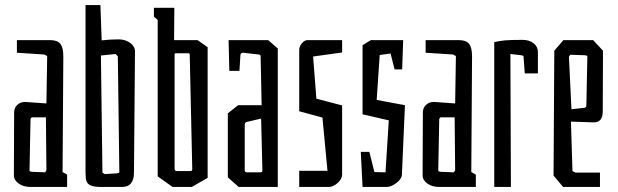

<svg xmlns="http://www.w3.org/2000/svg" viewBox="-20 -741 2450 761"><path d="M35 -47 36 -291Q35 -312 47.5 -324.5Q60 -337 80 -337L164 -331L167 -519L155 -525L47 -532V-582H179Q207 -582 219 -567.5Q231 -553 231 -517L228 -59L246 -49V0H101Q73 0 54 -13.5Q35 -27 35 -47ZM164 -66 162 -276H106L101 -270L97 -66Q97 -63 98.5 -62Q100 -61 106 -60L159 -58Z M319 -56V-721H378L383 -581Q417 -585 449 -585Q477 -585 496 -571Q515 -557 515 -537L511 -56Q511 -30 499.5 -15Q488 0 464 0H381Q354 0 340.5 -5.5Q327 -11 323 -22.5Q319 -34 319 -56ZM444 -54Q450 -55 451.5 -56Q453 -57 453 -60L447 -518L438 -527L380 -521L386 -57L395 -51Z M605 -42V-662L590 -675V-710H671L670 -582H763L803 -554V-36L740 0H664ZM733 -63Q739 -63 740.5 -65Q742 -67 742 -72L732 -524Q732 -528 730.5 -529Q729 -530 723 -530H681Q675 -530 673.5 -529Q672 -528 672 -524V-72Q672 -63 681 -63Z M883 -38V-292L924 -324H1017L1013 -517Q1013 -525 1005 -525L944 -532Q935 -532 933 -524L929 -460H889L886 -582H1043L1081 -549V0H926ZM1011 -58Q1017 -58 1018.5 -60Q1020 -62 1020 -67L1015 -271L959 -258Q950 -256 950 -247V-67Q950 -58 959 -58Z M1166 -64H1278L1258 -275L1166 -300V-543Q1166 -557 1176.5 -569.5Q1187 -582 1199 -582H1336V-533L1221 -517L1234 -350L1336 -323V-49Q1336 -32 1318.5 -16Q1301 0 1283 0H1166Z M1410 -139H1444L1464 -59L1508 -58L1521 -264L1417 -288V-562L1450 -582H1578L1574 -466H1544L1528 -529L1485 -523L1473 -345L1585 -324L1573 -49Q1573 -33 1552 -16.5Q1531 0 1513 0H1417Z M1655 -47 1656 -291Q1655 -312 1667.5 -324.5Q1680 -337 1700 -337L1784 -331L1787 -519L1775 -525L1667 -532V-582H1799Q1827 -582 1839 -567.5Q1851 -553 1851 -517L1848 -59L1866 -49V0H1721Q1693 0 1674 -13.5Q1655 -27 1655 -47ZM1784 -66 1782 -276H1726L1721 -270L1717 -66Q1717 -63 1718.5 -62Q1720 -61 1726 -60L1779 -58Z M1939 -574Q1960 -579 1981.5 -581Q2003 -583 2051 -583Q2078 -583 2095 -569.5Q2112 -556 2112 -535V-450H2060L2055 -516Q2055 -519 2053.5 -520Q2052 -521 2046 -522L2003 -527L2005 0H1939Z M2174 -45 2177 -540 2213 -582H2331L2370 -540L2369 -299Q2369 -255 2332 -256L2243 -259L2249 -63L2261 -57H2358V0H2212ZM2299 -314 2304 -320 2308 -516Q2308 -519 2306.5 -520Q2305 -521 2299 -522L2240 -524L2235 -516L2245 -308Z"/></svg>

Font: Bahianita
Style: Regular
Weight: 400
Designer: Pablo Cosgaya & Dani Raskovsky
Foundry: Pablo Cosgaya & Dani Raskovsky
Version: Version 1.008